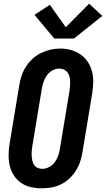

<svg xmlns="http://www.w3.org/2000/svg" viewBox="-20 -1008 572 1036"><path d="M205 8Q175 8 146 1.5Q117 -5 93.5 -21.5Q70 -38 54.5 -62Q39 -86 32.5 -114.5Q26 -143 26.5 -173.5Q27 -204 32 -234L84 -548Q88 -574 96.5 -599.5Q105 -625 120 -648.5Q135 -672 156 -691Q177 -710 201.5 -722Q226 -734 252 -740Q278 -746 305 -746Q335 -746 363.5 -738Q392 -730 415.5 -713.5Q439 -697 454.5 -673Q470 -649 477 -620.5Q484 -592 483 -561.5Q482 -531 477 -501L425 -187Q421 -161 412.5 -135.5Q404 -110 389.5 -87Q375 -64 354 -44.5Q333 -25 308.5 -13Q284 -1 257.5 3.5Q231 8 205 8ZM208 -97Q227 -97 245 -106.5Q263 -116 275 -132Q287 -148 293.5 -166.5Q300 -185 303 -204L355 -518Q357 -531 358 -544.5Q359 -558 358.5 -571Q358 -584 354.5 -596Q351 -608 343.5 -618Q336 -628 324.5 -633Q313 -638 299 -638Q281 -638 263 -628Q245 -618 233.5 -602Q222 -586 215.5 -567.5Q209 -549 206 -531L154 -217Q152 -204 151 -190.5Q150 -177 151 -164.5Q152 -152 155 -139.5Q158 -127 165 -117Q172 -107 183.5 -102Q195 -97 208 -97ZM379 -800H273L166 -928L249 -982L335 -861L461 -988L532 -922Z"/></svg>

Font: Iosevka Curly XBdObl
Style: Regular
Weight: 800
Italic angle: -9°
Monospace: yes
Designer: Belleve Invis
Foundry: Belleve Invis
Version: Version 11.1.0; ttfautohint (v1.8.3)